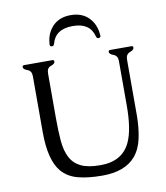

<svg xmlns="http://www.w3.org/2000/svg" viewBox="-99 -1004 957 1105"><g transform="rotate(-10 379.5 -451.5)"><path d="M389.2 -922.4Q466.3 -922.4 506.8 -867.7Q534.2 -830.6 537.6 -777.3V-776.4Q537.6 -764.2 524.4 -764.2Q514.6 -764.2 511.2 -777.3Q490.2 -858.4 391.1 -858.4H388.7Q288.1 -857.9 267.1 -777.3Q263.2 -764.2 253.9 -764.2Q240.7 -764.2 240.7 -775.9V-777.3Q243.7 -830.6 271.5 -867.7Q311.5 -922.4 389.2 -922.4ZM114.3 -287.1V-614.3Q114.3 -645.5 89.8 -654.1Q65.4 -662.6 65.4 -675.3Q65.4 -685.5 75.7 -685.5H241.2Q251 -685.5 251 -675.3Q251 -662.6 227.1 -654.5Q203.1 -646.5 203.1 -615.2V-352.1Q203.1 -277.3 208 -219.7Q212.9 -162.1 233.4 -122.6Q253.4 -83 294.9 -62.5Q336.4 -42 409.7 -42Q538.6 -42 584.5 -143.6Q617.2 -214.8 617.2 -352.1V-613.8Q617.2 -645 592.8 -653.8Q568.4 -662.6 568.4 -675.3Q568.4 -685.5 578.6 -685.5H703.1Q712.9 -685.5 712.9 -675.3Q712.9 -662.6 688.7 -653.8Q664.6 -645 664.6 -613.8V-287.1Q664.1 -214.4 651.1 -154.1Q638.2 -93.8 603.5 -52.7Q541.5 19 409.7 19Q326.2 19 267.6 3.4Q209 -12.2 173.8 -53.2Q114.3 -122.1 114.3 -287.1Z"/></g></svg>

Font: Caudex
Style: Regular
Weight: 400
Version: Version 1.04